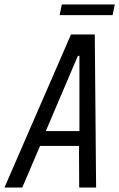

<svg xmlns="http://www.w3.org/2000/svg" viewBox="-50 -843 536 863"><path d="M-30 0 269 -688H376L382 0H306L305 -187H130L50 0ZM156 -254H307V-592H300ZM218 -775 228 -823H466L456 -775Z"/></svg>

Font: Saira Condensed
Style: Italic
Weight: 400
Width: 3
Italic angle: -12°
Designer: Hector Gatti with collaboration of the Omnibus-Type team
Foundry: Omnibus-Type
Version: Version 1.100